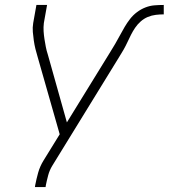

<svg xmlns="http://www.w3.org/2000/svg" viewBox="-20 -550 681 775"><path d="M121 205 122 198Q127 172 134 147Q141 122 155 99L221 -8L132 -320Q127 -336 123 -352.5Q119 -369 116.5 -386Q114 -403 112.5 -421Q111 -439 114 -457L127 -530H170L157 -457Q155 -440 156 -424Q157 -408 159.5 -392Q162 -376 165 -360.5Q168 -345 173 -330L250 -56L425 -340Q435 -356 445 -373Q455 -390 464 -407Q473 -424 483 -441Q493 -458 505 -473.5Q517 -489 533 -501Q549 -513 567 -520Q585 -527 603.5 -528.5Q622 -530 641 -530V-492Q625 -492 608.5 -490Q592 -488 576.5 -481.5Q561 -475 548 -463.5Q535 -452 525.5 -438Q516 -424 508.5 -409Q501 -394 494 -379Q487 -364 478.5 -349Q470 -334 461 -320L191 119Q180 137 174.5 157.5Q169 178 165 198L164 205Z"/></svg>

Font: Iosevka Curly XLtExObl
Style: Regular
Weight: 200
Width: 7
Italic angle: -9°
Monospace: yes
Designer: Belleve Invis
Foundry: Belleve Invis
Version: Version 11.0.1; ttfautohint (v1.8.3)